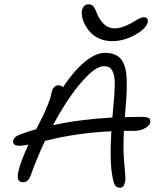

<svg xmlns="http://www.w3.org/2000/svg" viewBox="-20 -901 753 905"><path d="M508.8 -707Q477.1 -707 450.7 -718.3Q424.3 -729.5 408.2 -746.3Q392.1 -763.2 381.3 -783.2Q370.6 -803.2 367.2 -820.8Q363.8 -838.4 366.2 -851.1Q373 -880.9 397.9 -880.9Q402.3 -880.9 406.2 -879.6Q410.2 -878.4 413.1 -877Q416 -875.5 418.9 -871.8Q421.9 -868.2 423.6 -866.2Q425.3 -864.3 427.7 -859.1Q430.2 -854 430.9 -852.1Q431.6 -850.1 434.1 -844.2Q436.5 -838.4 437 -836.9Q467.8 -767.1 520 -767.1Q551.8 -767.1 595.2 -790Q601.6 -793.5 613 -800.3Q624.5 -807.1 630.6 -810.5Q636.7 -814 644.5 -816.9Q652.3 -819.8 658.2 -819.8Q669.4 -819.8 673.8 -813.5Q678.2 -807.1 676.8 -797.9Q669.9 -766.1 616.5 -736.6Q563 -707 508.8 -707ZM69.8 -213.9Q54.7 -213.9 47.6 -220.2Q40.5 -226.6 42 -235.8Q44.4 -247.1 52 -254.4Q59.6 -261.7 77.1 -268.1Q120.1 -283.7 150.9 -292Q172.4 -334 183.1 -356.2Q193.8 -378.4 206.5 -409.9Q219.2 -441.4 223.1 -463.9Q226.1 -480 234.6 -489.5Q243.2 -499 254.9 -499Q268.1 -499 276.9 -490.2Q329.6 -568.8 380.6 -610.4Q431.6 -651.9 474.1 -651.9Q524.9 -651.9 549.1 -623.8Q573.2 -595.7 576.7 -534.9Q580.1 -474.1 570.8 -378.9Q568.8 -359.4 568.8 -349.1Q593.8 -350.1 644 -350.1Q673.8 -350.1 682.1 -344Q690.4 -337.9 688 -323.2Q685.1 -308.6 663.1 -296.4Q641.1 -284.2 615.2 -284.2H564Q560.5 -205.1 563.7 -160.2Q566.9 -115.2 569.6 -85.2Q572.3 -55.2 569.8 -43.9Q564 -16.1 544.9 -16.1Q526.4 -16.1 518.8 -34.2Q511.2 -52.2 504.9 -102.1Q498 -164.1 504.9 -282.2Q341.3 -274.9 191.9 -236.8Q153.8 -155.8 125 -75.2Q113.8 -42 88.9 -42Q72.8 -42 66.9 -52.5Q61 -63 65.9 -88.9Q74.7 -133.8 113.8 -219.2Q85.9 -213.9 69.8 -213.9ZM469.2 -588.9Q428.2 -588.9 361.6 -511Q294.9 -433.1 230 -311Q351.1 -337.9 509.8 -347.2Q510.3 -354 511.5 -367.2Q512.7 -380.4 513.2 -387.2Q517.1 -426.3 518.8 -451.7Q520.5 -477.1 520.8 -502Q521 -526.9 518.3 -541.3Q515.6 -555.7 509.5 -567.4Q503.4 -579.1 493.7 -584Q483.9 -588.9 469.2 -588.9Z"/></svg>

Font: Shantell Sans Irregular
Style: Italic
Weight: 300
Italic angle: -11.31°
Designer: Stephen Nixon, Anya Danilova, Shantell Martin
Foundry: Arrow Type
Version: Version 1.006;[9816181b4]